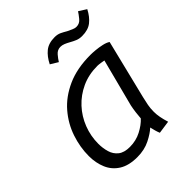

<svg xmlns="http://www.w3.org/2000/svg" viewBox="-208 -852 984 984"><g transform="rotate(-45 283.5 -360.0)"><path d="M212 12Q151 12 113 -12Q75 -36 57.5 -77Q40 -118 40 -168Q40 -232 61.5 -296Q83 -360 128 -412.5Q173 -465 244 -497Q315 -529 413 -529Q427 -529 449 -527Q471 -525 493.5 -520Q516 -515 529 -506L450 -185Q444 -160 440 -139Q436 -118 436 -93Q436 -73 440 -52Q444 -31 452 -5L382 5Q377 -7 373.5 -19.5Q370 -32 366 -49Q344 -28 304 -8Q264 12 212 12ZM222 -52Q267 -52 304.5 -71.5Q342 -91 365 -116Q366 -133 369 -156.5Q372 -180 376 -199L443 -458Q439 -459 422.5 -461.5Q406 -464 398 -464Q335 -464 284 -440.5Q233 -417 196 -377Q159 -337 139 -285.5Q119 -234 119 -178Q119 -146 127.5 -117Q136 -88 158.5 -70Q181 -52 222 -52ZM272 -617 231 -642Q250 -680 276.5 -701.5Q303 -723 347 -723Q368 -723 383.5 -715.5Q399 -708 414 -699Q429 -692 441 -686.5Q453 -681 464 -681Q487 -681 502 -699.5Q517 -718 526 -732L567 -706Q548 -669 521.5 -648Q495 -627 451 -627Q431 -627 415.5 -633.5Q400 -640 386 -648Q370 -657 357.5 -662Q345 -667 333 -667Q311 -667 296 -649.5Q281 -632 272 -617Z"/></g></svg>

Font: Ubuntu Sans Mono
Style: Italic
Weight: 400
Italic angle: -13.5°
Monospace: yes
Designer: Dalton Maag Ltd
Foundry: Dalton Maag Ltd
Version: Version 1.006